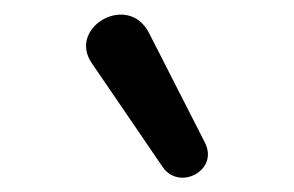

<svg xmlns="http://www.w3.org/2000/svg" viewBox="-20 -792 410 268"><path d="M108 -704 207 -559C230 -525 286 -554 266 -593L188 -746C159 -803 74 -754 108 -704Z"/></svg>

Font: SN Pro Medium
Style: Regular
Weight: 500
Designer: Tobias Whetton
Foundry: Supernotes
Version: Version 1.003;Glyphs 3.3 (3324)